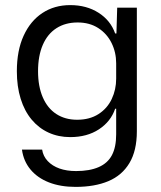

<svg xmlns="http://www.w3.org/2000/svg" viewBox="-20 -555 632 752"><path d="M276 177Q217 177 172 159.5Q127 142 99.5 109Q72 76 66 31H145Q149 57 167 76Q185 95 213 105Q241 115 278 115Q331 115 366.5 99.5Q402 84 418.5 52.5Q435 21 435 -29V-129H431Q414 -79 367.5 -48.5Q321 -18 255 -18Q209 -18 170.5 -35.5Q132 -53 104 -86.5Q76 -120 61 -168Q46 -216 46 -276Q46 -357 72.5 -415Q99 -473 146 -504Q193 -535 255 -535Q319 -535 366 -505Q413 -475 431 -424H436L439 -525H516V-41Q516 35 487 83.5Q458 132 404.5 154.5Q351 177 276 177ZM282 -86Q331 -86 365.5 -108Q400 -130 417.5 -167Q435 -204 435 -247V-307Q435 -350 417 -386.5Q399 -423 365 -445Q331 -467 284 -467Q236 -467 201 -444.5Q166 -422 147.5 -379Q129 -336 129 -276Q129 -217 147.5 -174Q166 -131 200.5 -108.5Q235 -86 282 -86Z"/></svg>

Font: Mona Sans ExtraLight
Style: Regular
Weight: 400
Version: Version 2.000